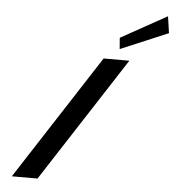

<svg xmlns="http://www.w3.org/2000/svg" viewBox="-71 -1252 1191 1317"><g transform="rotate(5 524.0 -593.5)"><path d="M714.8 -1011 721 -934 1048.4 -1072 1031.8 -1187ZM617 -860H794L237 0H60Z"/></g></svg>

Font: Hussar
Style: BdWodka
Weight: 700
Foundry: Cannot Into Space Fonts
Version: Version 2.00